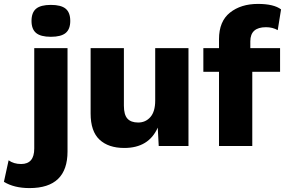

<svg xmlns="http://www.w3.org/2000/svg" viewBox="-114 -746 1459 981"><path d="M47 -639Q47 -682 70.5 -701.5Q94 -721 146 -721Q198 -721 221.5 -701.5Q245 -682 245 -639Q245 -597 221.5 -577.5Q198 -558 146 -558Q94 -558 70.5 -577.5Q47 -597 47 -639ZM231 -500V28Q231 215 37 215Q-42 215 -94 183L-70 73Q-44 92 -6 92Q61 92 61 13V-500Z M521 10Q440 10 394.5 -32.5Q349 -75 349 -166V-500H519V-206Q519 -160 537 -140Q555 -120 592 -120Q630 -120 654.5 -148Q679 -176 679 -232V-500H849V0H697L692 -94Q646 10 521 10Z M1165 -535V-500H1317V-379H1175V0H1005V-379H925V-500H1005V-546Q1005 -637 1061 -681.5Q1117 -726 1204 -726Q1285 -726 1322 -698L1305 -592Q1279 -607 1245 -607Q1165 -607 1165 -535Z"/></svg>

Font: Elaine Sans
Style: Bold
Weight: 700
Designer: Wei Huang
Foundry: Wei Huang
Version: Version 2.001;December 24, 2019;FontCreator 12.0.0.2547 64-b